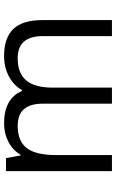

<svg xmlns="http://www.w3.org/2000/svg" viewBox="172 -758 585 970"><g transform="rotate(-90 465.0 -272.5)"><path d="M768.1 0V-348.1Q768.1 -412.1 740.7 -444.1Q713.4 -476.1 655.8 -476.1Q580.1 -476.1 543.9 -432.6Q507.8 -389.2 507.8 -298.8V0H426.8V-348.1Q426.8 -412.1 399.4 -444.1Q372.1 -476.1 314 -476.1Q237.8 -476.1 202.4 -430.4Q167 -384.8 167 -280.8V0H85.9V-535.2H151.9L165 -461.9H168.9Q191.9 -501 233.6 -522.9Q275.4 -544.9 327.1 -544.9Q452.6 -544.9 491.2 -454.1H495.1Q519 -496.1 564.5 -520.5Q609.9 -544.9 668 -544.9Q758.8 -544.9 804 -498.3Q849.1 -451.7 849.1 -349.1V0Z"/></g></svg>

Font: f04920746
Style: Regular
Weight: 400
Foundry: Ascender Corporation
Version: Version 1.10